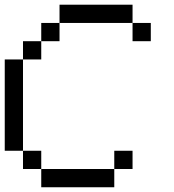

<svg xmlns="http://www.w3.org/2000/svg" viewBox="-20 -789 732 809"><path d="M153.8 0V-76.9H461.5V0ZM76.9 -76.9V-153.8H153.8V-76.9ZM461.5 -76.9V-153.8H538.5V-76.9ZM0 -153.8V-538.5H76.9V-153.8ZM76.9 -538.5V-615.4H153.8V-538.5ZM153.8 -615.4V-692.3H230.8V-615.4ZM538.5 -615.4V-692.3H615.4V-615.4ZM230.8 -692.3V-769.2H538.5V-692.3Z"/></svg>

Font: Mintsoda - Lime Green 13x16
Style: Regular
Weight: 400
Designer: Mintsoda-15
Version: Version 1.0